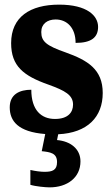

<svg xmlns="http://www.w3.org/2000/svg" viewBox="-20 -569 484 828"><path d="M194 239C270 239 327 197 327 127C327 73 284 40 226 35L231 10C358 4 423 -65 423 -168C423 -270 358 -309 263 -343C180 -372 158 -390 158 -431C158 -466 184 -485 220 -485C268 -485 306 -450 306 -384C373 -384 403 -407 403 -453C403 -501 356 -549 235 -549C110 -549 28 -496 28 -383C28 -284 81 -242 189 -204C261 -178 295 -159 295 -118C295 -85 274 -56 217 -56C158 -56 115 -94 115 -182C64 -182 22 -162 22 -106C22 -47 58 0 175 9L160 83C197 87 226 91 226 130C226 165 206 172 172 172C156 172 133 169 111 164V228C133 235 177 239 194 239Z"/></svg>

Font: Noto Serif Sinhala Condensed Black
Style: Regular
Weight: 900
Width: 3
Designer: Jelle Bosma - Monotype Design Team
Foundry: Monotype Imaging Inc.
Version: Version 2.007